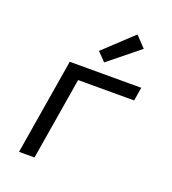

<svg xmlns="http://www.w3.org/2000/svg" viewBox="-139 -874 878 979"><g transform="rotate(20 300.0 -384.5)"><path d="M76 0 162 -520H550L538 -447H234L160 0ZM328 -577 283 -623 439 -769 494 -711Z"/></g></svg>

Font: Iosevka Custom Oblique
Style: Regular
Weight: 400
Italic angle: -9°
Designer: Belleve Invis
Foundry: Belleve Invis
Version: Version 27.0.1